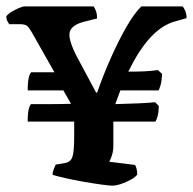

<svg xmlns="http://www.w3.org/2000/svg" viewBox="-30 -583 606 603"><path d="M323 0Q313 0 287.5 -3.5Q262 -7 231 -12.5Q200 -18 173.5 -24Q147 -30 135 -34Q135 -42 138.5 -51Q142 -60 145 -66L174 -71Q192 -74 197.5 -90.5Q203 -107 203 -155V-201H57Q57 -228 60.5 -241Q64 -254 68 -256Q91 -256 124 -256Q157 -256 193 -257L169 -299H57Q57 -326 60.5 -339.5Q64 -353 68 -356H141L69 -483Q61 -497 54.5 -502Q48 -507 33 -507H-1Q-3 -510 -6.5 -516Q-10 -522 -10 -532Q-5 -539 6.5 -546Q18 -553 30 -558Q42 -563 48 -563H264Q268 -558 271.5 -548Q275 -538 275 -525L235 -515Q195 -505 189 -482.5Q183 -460 212 -404L272 -292H275Q293 -344 317 -398.5Q341 -453 366.5 -497.5Q392 -542 414 -563H543Q547 -560 551.5 -549.5Q556 -539 556 -526L514 -514Q474 -501 439 -461.5Q404 -422 373 -358Q403 -358 424 -359Q445 -360 466 -363L479 -351Q478 -329 474.5 -316.5Q471 -304 468 -299H348L332 -256Q373 -257 406 -258.5Q439 -260 457 -262L469 -250Q468 -228 464.5 -216.5Q461 -205 458 -201H326V-125Q326 -110 322 -96.5Q318 -83 313 -75L394 -65Q397 -61 399 -52.5Q401 -44 401 -35Q396 -27 381.5 -19Q367 -11 351 -5.5Q335 0 323 0Z"/></svg>

Font: Texturina 72pt ExtraBold
Style: Regular
Weight: 800
Designer: Guillermo Torres Carreño
Foundry: Omnibus-Type
Version: Version 1.002; ttfautohint (v1.8.3)